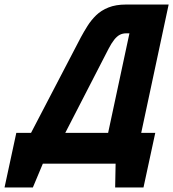

<svg xmlns="http://www.w3.org/2000/svg" viewBox="-30 -721 764 847"><path d="M593 -135 714 -701H526Q481 -701 448.5 -688Q416 -675 394 -653.5Q372 -632 356 -606.5Q340 -581 327 -557L107 -135H42L-10 106H115L159 1H480L478 106H603L655 -135ZM447 -135H258L449 -506Q462 -531 474 -546Q486 -561 498.5 -567.5Q511 -574 527 -574H541Z"/></svg>

Font: Advent Pro ExtraBold
Style: Italic
Weight: 800
Italic angle: -12°
Version: Version 3.000